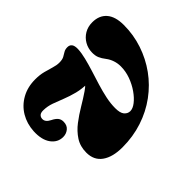

<svg xmlns="http://www.w3.org/2000/svg" viewBox="-109 -667 866 866"><g transform="rotate(-45 324.5 -234.0)"><path d="M639.5 -372Q639.5 -309.5 620.2 -252Q601 -194.5 566 -146Q531 -97.5 482 -61.5Q433 -25.5 373 -5.8Q313 14 245 14Q183 14 147.8 -11Q112.5 -36 112.5 -84.5Q112.5 -124.5 131.8 -154Q151 -183.5 180.5 -206Q210 -228.5 242.5 -247.8Q275 -267 302.8 -286Q330.5 -305 344.5 -327V-301Q303.5 -301 271.5 -309.2Q239.5 -317.5 212.8 -328.2Q186 -339 161.5 -347.8Q137 -356.5 111.5 -357Q95 -357.5 87.5 -350.8Q80 -344 79.5 -333.5Q78 -313.5 104 -300.5Q122.5 -291.5 131 -281Q139.5 -270.5 139 -254.5Q138.5 -232 123.5 -220Q108.5 -208 89 -208Q54 -208 32.2 -238Q10.5 -268 13 -320.5Q15.5 -366.5 37.2 -403Q59 -439.5 96.8 -460.5Q134.5 -481.5 183.5 -481.5Q212 -481.5 235.2 -475.5Q258.5 -469.5 277.8 -463.5Q297 -457.5 313.5 -457.5Q333 -457.5 344 -463.5Q355 -469.5 364.5 -475.5Q374 -481.5 388.5 -481.5Q402.5 -481.5 409.8 -472Q417 -462.5 416.5 -442Q415.5 -418 408.2 -388.8Q401 -359.5 390.8 -327Q380.5 -294.5 370.2 -261Q360 -227.5 353.2 -195.5Q346.5 -163.5 346.5 -134.5Q346.5 -103.5 357.5 -90.2Q368.5 -77 385 -76.5Q402 -76.5 421.2 -91.5Q440.5 -106.5 458 -131.5Q475.5 -156.5 486.8 -187.2Q498 -218 498 -250Q498 -269 492 -287.2Q486 -305.5 474.5 -320.5Q462 -336.5 455.8 -351Q449.5 -365.5 450 -386Q450.5 -412 463 -433.8Q475.5 -455.5 497.2 -468.5Q519 -481.5 547.5 -481.5Q591 -481.5 615.2 -453.8Q639.5 -426 639.5 -372Z"/></g></svg>

Font: Fraunces ExtraBold
Style: Italic
Weight: 800
Italic angle: -16°
Version: Version 1.000;[b76b70a41]